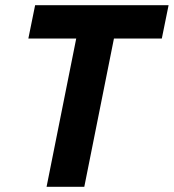

<svg xmlns="http://www.w3.org/2000/svg" viewBox="-20 -718 668 738"><path d="M602 -570 628 -698H115L89 -570H273L159 0H304L418 -570Z"/></svg>

Font: LVC Sans
Style: Bold Italic
Weight: 700
Italic angle: -11.31°
Designer: Mike Abbink, Paul van der Laan, Pieter van Rosmalen
Foundry: Bold Monday
Version: Version 3.0